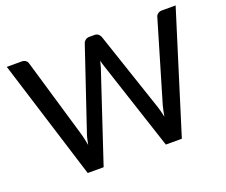

<svg xmlns="http://www.w3.org/2000/svg" viewBox="-117 -900 1274 1082"><g transform="rotate(-20 520.0 -359.0)"><path d="M1026 -718 802 0H706L531 -532.5Q525 -548.5 520.5 -571Q515 -548 510 -532.5L333 0H237.5L13.5 -718H102.5Q116.5 -718 126 -711.2Q135.5 -704.5 138.5 -693L280 -212.5Q284 -198.5 287.2 -182Q290.5 -165.5 294 -147.5Q297.5 -165.5 301.2 -182Q305 -198.5 310 -212.5L472 -693Q475 -703 484.8 -710.5Q494.5 -718 508 -718H538.5Q552.5 -718 561.5 -711Q570.5 -704 574.5 -693L736 -212.5Q745 -185 752 -150Q758 -184.5 765 -212.5L907 -693Q909.5 -703 919.5 -710.5Q929.5 -718 943 -718Z"/></g></svg>

Font: Lato 2
Style: Regular
Weight: 500
Designer: Lukasz Dziedzic with Adam Twardoch and Botio Nikoltchev
Foundry: tyPoland Lukasz Dziedzic
Version: Version 2.015; 2015-08-06; http://www.latofonts.com/